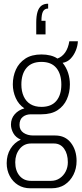

<svg xmlns="http://www.w3.org/2000/svg" viewBox="-20 -831 439 1033"><path d="M143 182Q106 182 77.5 164.5Q49 147 32.5 116Q16 85 16 47Q16 3 36.5 -30.5Q57 -64 92 -80Q65 -91 52 -114Q39 -137 39 -161Q39 -193 59 -216Q79 -239 111 -248Q80 -269 64.5 -304Q49 -339 49 -377Q49 -420 65.5 -456.5Q82 -493 116 -515.5Q150 -538 203 -538Q229 -538 251 -532.5Q273 -527 289 -516Q314 -525 330.5 -548.5Q347 -572 353 -609H399Q398 -584 387.5 -558.5Q377 -533 359.5 -515Q342 -497 317 -493Q337 -468 346.5 -438.5Q356 -409 356 -377Q356 -333 339.5 -296.5Q323 -260 289.5 -238Q256 -216 202 -216H146Q120 -216 102.5 -202Q85 -188 85 -159Q85 -131 106.5 -116.5Q128 -102 159 -102H277Q331 -102 361.5 -62.5Q392 -23 392 35Q392 76 375 109.5Q358 143 328.5 162.5Q299 182 257 182ZM147 142H254Q281 142 301.5 128Q322 114 333.5 91.5Q345 69 345 42Q345 -3 325 -31Q305 -59 270 -59H147Q109 -59 85.5 -29.5Q62 0 62 42Q62 87 85 114.5Q108 142 147 142ZM203 -256Q256 -256 283 -288Q310 -320 310 -376Q310 -433 283 -465.5Q256 -498 203 -498Q150 -498 122.5 -465.5Q95 -433 95 -376Q95 -340 107.5 -312.5Q120 -285 144 -270.5Q168 -256 203 -256ZM239 -811V-785Q220 -785 211.5 -769.5Q203 -754 203 -719H225V-646H175V-709Q175 -745 182 -767.5Q189 -790 203 -800.5Q217 -811 239 -811Z"/></svg>

Font: Archivo Condensed Thin
Style: Regular
Weight: 250
Width: 3
Designer: Hector Gatti
Foundry: Omnibus-Type
Version: Version 2.001